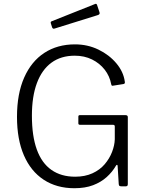

<svg xmlns="http://www.w3.org/2000/svg" viewBox="-20 -987 775 1017"><path d="M374 10Q280 10 211.5 -35Q143 -80 106.5 -164.5Q70 -249 70 -368Q70 -490 108 -576Q146 -662 215 -707Q284 -752 377 -752Q444 -752 501 -724.5Q558 -697 596 -652Q634 -607 641 -555Q642 -549 641 -546.5Q640 -544 635 -542L578 -533Q574 -532 572 -534Q570 -536 569 -541Q561 -584 534.5 -618Q508 -652 467.5 -672Q427 -692 376 -692Q303 -692 252.5 -655Q202 -618 175.5 -547Q149 -476 149 -374Q149 -267 175 -195Q201 -123 252.5 -87Q304 -51 378 -51Q430 -51 469.5 -69Q509 -87 534.5 -117Q560 -147 573.5 -182Q587 -217 588 -249V-316Q589 -326 578 -326H404Q399 -326 397 -328Q395 -330 395 -334V-369Q395 -377 402 -377H646Q651 -377 654 -374.5Q657 -372 657 -367V-12Q657 -5 654 -2.5Q651 0 646 0H625Q619 0 614.5 -1.5Q610 -3 609 -11L603 -109Q602 -114 599.5 -114Q597 -114 594 -109Q575 -76 545 -49Q515 -22 473 -6Q431 10 374 10ZM494 -961 507 -922Q511 -911 498 -907L270 -836Q265 -834 261.5 -835.5Q258 -837 256 -842L250 -861Q246 -871 253 -874L484 -966Q491 -969 494 -961Z"/></svg>

Font: Libre Franklin Light
Style: Regular
Weight: 300
Designer: Pablo Impallari, Rodrigo Fuenzalida, Nhung Nguyen
Foundry: Impallari Type
Version: Version 3.000